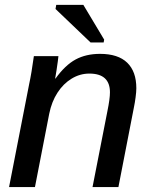

<svg xmlns="http://www.w3.org/2000/svg" viewBox="-20 -755 614 775"><path d="M178.7 -295.9 121.1 0H16.6L97.7 -415.5Q102.5 -437.5 107.2 -465.6Q111.8 -493.7 116.7 -528.3H215.8Q215.8 -524.9 213.4 -507.6Q210.9 -490.2 208 -470.2Q205.1 -450.2 202.6 -438H204.1Q243.2 -492.2 285.2 -514.9Q327.1 -537.6 383.8 -537.6Q456.5 -537.6 493.4 -502Q530.3 -466.3 530.3 -398.9Q530.3 -384.3 527.3 -362.1Q524.4 -339.8 520 -318.8L458 0H353.5L413.6 -306.6Q423.8 -356.4 423.8 -382.3Q423.8 -458 340.8 -458Q302.7 -458 269.3 -437.7Q235.8 -417.5 212.2 -381.1Q188.5 -344.7 178.7 -295.9ZM400.4 -595.2 398.4 -583.5H345.7L204.1 -718.8L207 -735.4H316.4Z"/></svg>

Font: Arimo Medium
Style: Italic
Weight: 500
Italic angle: -12°
Designer: Steve Matteson
Foundry: Monotype Imaging Inc.
Version: Version 1.33